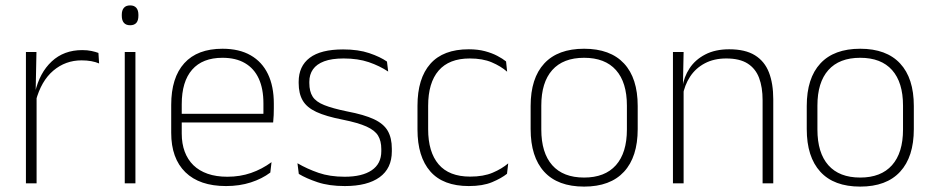

<svg xmlns="http://www.w3.org/2000/svg" viewBox="-20 -679 3458 711"><path d="M112.5 -305 99.5 -334 110 -337.5Q126.5 -409.5 171.5 -451.5Q216.5 -493.5 284.5 -493.5Q304 -493.5 319 -490.2Q334 -487 344.5 -483L347 -444Q334.5 -449.5 318 -452.5Q301.5 -455.5 282 -455.5Q222.5 -455.5 177.5 -417.5Q132.5 -379.5 112.5 -305ZM76 0V-486.5H115L112 -338L115.5 -334.5V0Z M442 0V-486.5H481.5V0ZM462 -585.5Q446.5 -585.5 438.8 -594.5Q431 -603.5 431 -620.5V-624.5Q431 -641 438.8 -650Q446.5 -659 462 -659Q477 -659 484.8 -650Q492.5 -641 492.5 -624.5V-620.5Q492.5 -603 484.8 -594.2Q477 -585.5 462 -585.5Z M817 10Q719 10 666.5 -41.2Q614 -92.5 614 -187V-290.5Q614 -391.5 662.5 -445Q711 -498.5 804 -498.5Q866 -498.5 908.2 -474.2Q950.5 -450 972.2 -404.8Q994 -359.5 994 -295.5V-278Q994 -265.5 993.5 -252.8Q993 -240 991.5 -225.5H955Q955.5 -245.5 955.5 -263.2Q955.5 -281 955.5 -296Q955.5 -350.5 938.2 -388Q921 -425.5 887.2 -445.2Q853.5 -465 804 -465Q730 -465 691.5 -421Q653 -377 653 -293V-245V-239V-184.5Q653 -147 664 -117.5Q675 -88 696.2 -67.2Q717.5 -46.5 749 -35.5Q780.5 -24.5 822 -24.5Q869 -24.5 909.5 -38.5Q950 -52.5 985.5 -78.5L981 -40Q950.5 -17 908.8 -3.5Q867 10 817 10ZM634 -225.5V-257.5H981.5V-225.5Z M1257 10Q1198.5 10 1156 -4.2Q1113.5 -18.5 1086.5 -35L1081.5 -74.5Q1117.5 -53.5 1159.5 -39Q1201.5 -24.5 1256.5 -24.5Q1321 -24.5 1356.5 -48.5Q1392 -72.5 1392 -119V-127Q1392 -157 1380 -176.8Q1368 -196.5 1337 -210.5Q1306 -224.5 1248.5 -236Q1187 -248 1151.5 -264.5Q1116 -281 1101 -306.8Q1086 -332.5 1086 -371.5V-376Q1086 -434 1127 -465Q1168 -496 1250.5 -496Q1307 -496 1347.5 -482.2Q1388 -468.5 1413 -451L1417.5 -414Q1386 -435 1345.8 -448.8Q1305.5 -462.5 1252.5 -462.5Q1208.5 -462.5 1180.5 -452Q1152.5 -441.5 1139 -422.2Q1125.5 -403 1125.5 -376V-371.5Q1125.5 -340.5 1137.8 -321.2Q1150 -302 1180.8 -289.8Q1211.5 -277.5 1265 -266.5Q1328.5 -254.5 1364.8 -237.5Q1401 -220.5 1416 -194.2Q1431 -168 1431 -128.5V-118.5Q1431 -55.5 1385.8 -22.8Q1340.5 10 1257 10Z M1716 10Q1621 10 1573.5 -44.2Q1526 -98.5 1526 -199.5V-287.5Q1526 -388.5 1573.5 -442.5Q1621 -496.5 1716 -496.5Q1749.5 -496.5 1775.8 -489.5Q1802 -482.5 1821.5 -472.2Q1841 -462 1854 -451.5L1858 -413.5Q1834.5 -434 1801 -448.2Q1767.5 -462.5 1719.5 -462.5Q1643 -462.5 1604.2 -417.5Q1565.5 -372.5 1565.5 -287V-200.5Q1565.5 -116 1604.2 -70.5Q1643 -25 1721 -25Q1770.5 -25 1804.5 -39.5Q1838.5 -54 1862 -74L1857.5 -35.5Q1837 -19 1802.5 -4.5Q1768 10 1716 10Z M2143 12Q2045.5 12 1995.2 -43Q1945 -98 1945 -201V-286.5Q1945 -389.5 1995.5 -444Q2046 -498.5 2143 -498.5Q2240 -498.5 2290.8 -444Q2341.5 -389.5 2341.5 -286.5V-201Q2341.5 -98 2290.8 -43Q2240 12 2143 12ZM2143 -21.5Q2220 -21.5 2260.8 -67.2Q2301.5 -113 2301.5 -199.5V-288Q2301.5 -374 2261 -419.5Q2220.5 -465 2143 -465Q2065.5 -465 2025 -419.5Q1984.5 -374 1984.5 -288V-199.5Q1984.5 -113 2025 -67.2Q2065.5 -21.5 2143 -21.5Z M2804 0V-308Q2804 -356 2791 -390.5Q2778 -425 2748.5 -443.8Q2719 -462.5 2669.5 -462.5Q2624 -462.5 2590 -444.5Q2556 -426.5 2535.5 -395.2Q2515 -364 2508 -324L2497 -356H2507Q2512.5 -394 2533.5 -426Q2554.5 -458 2591.5 -477.2Q2628.5 -496.5 2680.5 -496.5Q2740 -496.5 2775.8 -474.2Q2811.5 -452 2827.5 -410.8Q2843.5 -369.5 2843.5 -311.5V0ZM2472 0V-486.5H2511.5L2509 -362.5L2511.5 -361V0Z M3165.5 12Q3068 12 3017.8 -43Q2967.5 -98 2967.5 -201V-286.5Q2967.5 -389.5 3018 -444Q3068.5 -498.5 3165.5 -498.5Q3262.5 -498.5 3313.2 -444Q3364 -389.5 3364 -286.5V-201Q3364 -98 3313.2 -43Q3262.5 12 3165.5 12ZM3165.5 -21.5Q3242.5 -21.5 3283.2 -67.2Q3324 -113 3324 -199.5V-288Q3324 -374 3283.5 -419.5Q3243 -465 3165.5 -465Q3088 -465 3047.5 -419.5Q3007 -374 3007 -288V-199.5Q3007 -113 3047.5 -67.2Q3088 -21.5 3165.5 -21.5Z"/></svg>

Font: Anek Bangla ExtraLight
Style: Regular
Weight: 250
Designer: Sulekha Rajkumar (Bangla), Yesha Goshar (Latin)
Foundry: Ek Type
Version: Version 1.003